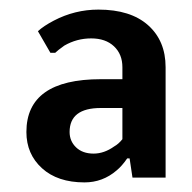

<svg xmlns="http://www.w3.org/2000/svg" viewBox="-20 -730 400 400"><path d="M156 -350Q100 -350 67.5 -379.5Q35 -409 35 -455Q35 -565 190 -565H235V-590Q235 -617 217.5 -633.5Q200 -650 170 -650Q140 -650 114 -635Q100 -625 95 -620H85L59 -665Q71 -676 92 -687Q136 -710 185 -710Q252 -710 288.5 -677.5Q325 -645 325 -590V-360H256L250 -400H245Q234 -384 223 -375Q194 -350 156 -350ZM175 -410Q197 -410 218 -425Q227 -430 235 -440V-505H190Q125 -505 125 -455Q125 -436 138.5 -423Q152 -410 175 -410Z"/></svg>

Font: Scada
Style: Regular
Weight: 400
Designer: Jovanny Lemonad
Foundry: Jovanny Lemonad
Version: Version 4.100;PS 004.100;hotconv 1.0.88;makeotf.lib2.5.64775